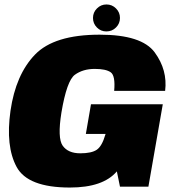

<svg xmlns="http://www.w3.org/2000/svg" viewBox="-20 -837 788 861"><path d="M293.5 4Q442.5 4 504 -68.5L518 0H645.5L710 -369.5H388L365 -236.5H453.5L452.5 -233.5Q437.5 -181.5 414 -165.5Q390.5 -149.5 340 -149.5Q285.5 -149.5 261.2 -183.5Q237 -217.5 255.5 -332.5Q279.5 -475.5 315.8 -501.8Q352 -528 405 -528Q455 -528 476.5 -512.8Q498 -497.5 492 -429.5H720.5Q732 -522.5 673.8 -602Q615.5 -681.5 427 -681.5Q223 -681.5 136.8 -592Q50.5 -502.5 27 -340Q4.5 -181 54.5 -88.5Q104.5 4 293.5 4ZM457 -696Q482.5 -696 500.2 -713.8Q518 -731.5 518 -756.5Q518 -781.5 500.2 -799.2Q482.5 -817 457.5 -817Q432.5 -817 414.8 -799.2Q397 -781.5 397 -756.5Q397 -731.5 414.5 -713.8Q432 -696 457 -696Z"/></svg>

Font: Anybody Thin Black
Style: Italic
Weight: 900
Italic angle: -10°
Version: Version 1.113;gftools[0.9.25]